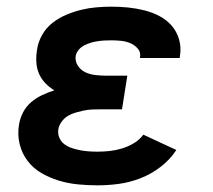

<svg xmlns="http://www.w3.org/2000/svg" viewBox="-20 -548 640 576"><path d="M272 8Q242 8 212.5 5Q183 2 155.5 -6.5Q128 -15 104 -29Q80 -43 63 -65Q46 -87 39 -115.5Q32 -144 37 -174Q40 -193 49 -210.5Q58 -228 73 -241Q88 -254 106 -262.5Q124 -271 143 -277Q128 -286 116 -298.5Q104 -311 97 -327Q90 -343 89 -361.5Q88 -380 91 -398Q94 -421 106 -442.5Q118 -464 137 -479Q156 -494 178.5 -503.5Q201 -513 223.5 -518.5Q246 -524 269 -526Q292 -528 314 -528Q340 -528 364.5 -525.5Q389 -523 413 -517Q437 -511 458 -500Q479 -489 494.5 -471.5Q510 -454 517 -430.5Q524 -407 520 -381Q520 -379 519.5 -377.5Q519 -376 519 -374H400Q400 -375 400 -375.5Q400 -376 400 -376Q403 -391 393.5 -402Q384 -413 371 -418.5Q358 -424 343.5 -425.5Q329 -427 314 -427Q304 -427 294 -426.5Q284 -426 273.5 -424.5Q263 -423 253 -420Q243 -417 233 -412Q223 -407 216 -398.5Q209 -390 207 -380Q205 -364 213.5 -351Q222 -338 235.5 -331.5Q249 -325 265 -323Q281 -321 297 -321H362L346 -220H280Q268 -220 256 -219.5Q244 -219 232 -216.5Q220 -214 207.5 -210.5Q195 -207 184 -200.5Q173 -194 165 -183Q157 -172 155 -160Q153 -147 158 -135Q163 -123 173 -115.5Q183 -108 195 -104Q207 -100 219.5 -97.5Q232 -95 245.5 -94Q259 -93 272 -93Q291 -93 309 -95Q327 -97 345.5 -102.5Q364 -108 381 -118Q398 -128 410 -144L509 -98Q490 -69 462 -47.5Q434 -26 402 -13.5Q370 -1 337.5 3.5Q305 8 272 8Z"/></svg>

Font: Iosevka SS04 Extended
Style: Bold Italic
Weight: 700
Width: 7
Italic angle: -9°
Monospace: yes
Designer: Belleve Invis
Foundry: Belleve Invis
Version: Version 19.0.0; ttfautohint (v1.8.4)